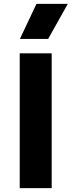

<svg xmlns="http://www.w3.org/2000/svg" viewBox="-20 -977 372 997"><path d="M82.4 0V-700H248.4V0ZM83.4 -775 169.4 -957H332.1L230.1 -775Z"/></svg>

Font: Geologica-Sharp
Style: Regular
Weight: 100
Designer: Sindre Bremnes, Frode Helland
Foundry: Monokrom Skriftforlag AS
Version: Version 1.010;gftools[0.9.28]